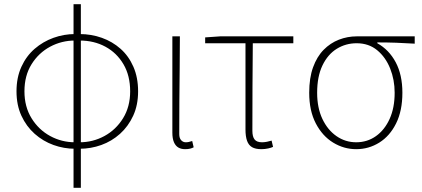

<svg xmlns="http://www.w3.org/2000/svg" viewBox="-20 -701 2018 919"><path d="M339 11Q286 11 236 -7Q186 -25 146 -60.5Q106 -96 82.5 -147Q59 -198 59 -264Q59 -330 82.5 -381.5Q106 -433 146 -467.5Q186 -502 236 -520Q286 -538 339 -538V-507Q275 -507 220 -477.5Q165 -448 131 -393.5Q97 -339 97 -264Q97 -190 131 -135Q165 -80 220 -50Q275 -20 339 -20ZM361 11V-20Q425 -20 480 -50Q535 -80 569 -135Q603 -190 603 -264Q603 -339 571 -393.5Q539 -448 484.5 -477.5Q430 -507 361 -507V-538Q417 -538 467.5 -520Q518 -502 557 -467.5Q596 -433 618.5 -381.5Q641 -330 641 -264Q641 -198 617.5 -147Q594 -96 554.5 -60.5Q515 -25 465 -7Q415 11 361 11ZM332 198V-681H367V198Z M866 13Q847 13 833.5 5Q820 -3 812.5 -20.5Q805 -38 805 -66V-527H841Q841 -448 840 -370.5Q839 -293 838.5 -215.5Q838 -138 838 -59Q838 -40 847 -30Q856 -20 869 -20Q877 -20 883.5 -21.5Q890 -23 900 -26L907 4Q900 8 890 10.5Q880 13 866 13Z M1231 13Q1203 13 1186.5 3.5Q1170 -6 1162.5 -27Q1155 -48 1155 -81V-494H962V-522L1034 -527H1384V-494H1190Q1189 -388 1188.5 -284Q1188 -180 1188 -75Q1188 -47 1198.5 -33.5Q1209 -20 1234 -20Q1246 -20 1258 -22.5Q1270 -25 1280 -28L1287 2Q1279 6 1263.5 9.5Q1248 13 1231 13Z M1685 13Q1626 13 1574.5 -18.5Q1523 -50 1491.5 -110.5Q1460 -171 1460 -257Q1460 -328 1478.5 -379Q1497 -430 1529 -462.5Q1561 -495 1602 -511Q1643 -527 1688 -527H1965V-492Q1919 -495 1875.5 -496.5Q1832 -498 1786 -498V-494Q1842 -463 1874 -403Q1906 -343 1906 -257Q1906 -171 1876 -110.5Q1846 -50 1795.5 -18.5Q1745 13 1685 13ZM1685 -20Q1738 -20 1779.5 -49.5Q1821 -79 1845 -132Q1869 -185 1869 -257Q1869 -319 1847.5 -373Q1826 -427 1785.5 -460.5Q1745 -494 1687 -494Q1635 -494 1592 -467.5Q1549 -441 1523.5 -388Q1498 -335 1498 -257Q1498 -185 1523 -132Q1548 -79 1590.5 -49.5Q1633 -20 1685 -20Z"/></svg>

Font: Noto Sans TC Thin
Style: Regular
Weight: 100
Designer: Ryoko NISHIZUKA 西塚涼子 (kana, bopomofo & ideographs); Paul D. Hunt (Latin, Greek & Cyrillic); Sandoll Communications 산돌커뮤니
Foundry: Adobe
Version: Version 2.004-H2;hotconv 1.0.118;makeotfexe 2.5.65603